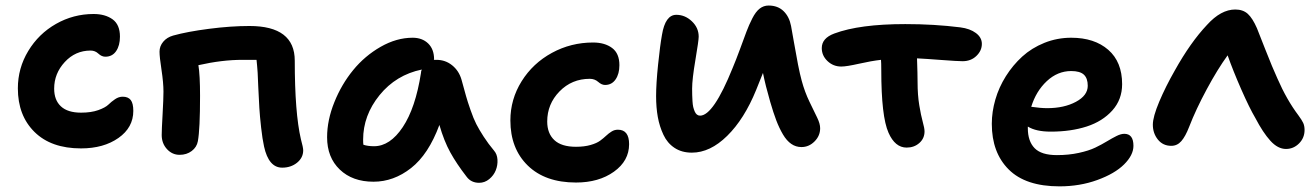

<svg xmlns="http://www.w3.org/2000/svg" viewBox="-20 -595 4706 687"><path d="M270 -64Q163.1 -64 103.5 -122.8Q43.9 -181.6 43.9 -278.8Q43.9 -351.1 81.1 -412.6Q118.2 -474.1 180.4 -509.5Q242.7 -544.9 314.9 -544.9Q356.4 -544.9 382.8 -525.9Q409.2 -506.8 409.2 -463.9Q409.2 -432.1 395.5 -412.1Q381.8 -392.1 356.9 -392.1Q343.8 -392.1 332 -403.1Q320.3 -414.1 304.2 -414.1Q249.5 -414.1 211.7 -373Q173.8 -332 173.8 -277.8Q173.8 -236.8 198 -214.4Q222.2 -191.9 270 -191.9Q306.2 -191.9 331.5 -200.9Q356.9 -210 367.7 -220.5Q378.4 -231 391.6 -240Q404.8 -249 418.9 -249Q438.5 -249 447.8 -237.1Q457 -225.1 457 -198.2Q457 -138.7 403.8 -101.3Q350.6 -64 270 -64Z M989.7 4.9Q941.4 4.9 924.8 -70.8Q918.9 -97.2 914.3 -138.7Q909.7 -180.2 908 -208.3Q906.2 -236.3 904.1 -283.9Q901.9 -331.5 901.9 -335Q901.4 -345.2 899.9 -360.4Q898.4 -375.5 897.9 -380.9H847.7Q774.4 -380.9 689.9 -361.8Q695.8 -326.7 695.8 -252Q695.8 -132.3 688 -89.8Q684.1 -68.4 666 -54.7Q647.9 -41 622.6 -41Q596.2 -41 577.4 -61.5Q558.6 -82 558.6 -111.8Q558.6 -130.9 561.8 -186.5Q564.9 -242.2 564.9 -267.1Q564.9 -298.8 557.9 -345Q550.8 -391.1 550.8 -410.2Q550.8 -429.7 564 -445.6Q577.1 -461.4 599.6 -467.8Q650.4 -481.9 728 -491.9Q805.7 -502 872.6 -502Q1034.7 -502 1034.7 -377.9Q1034.7 -191.4 1056.6 -97.2Q1064.9 -66.9 1064.9 -57.1Q1064.9 -30.8 1043 -12.9Q1021 4.9 989.7 4.9Z M1316.4 55.2Q1241.2 55.2 1195.8 11.7Q1150.4 -31.7 1150.4 -104Q1150.4 -165 1176.3 -229.2Q1202.1 -293.5 1243.7 -344.2Q1285.2 -395 1342 -427.5Q1398.9 -460 1456.5 -460Q1490.7 -460 1512 -439.5Q1533.2 -418.9 1533.2 -382.8L1532.2 -380.9H1541.5Q1573.7 -380.9 1597.9 -361.3Q1622.1 -341.8 1631.3 -310.1Q1642.6 -269 1647.7 -250.7Q1652.8 -232.4 1663.6 -201.4Q1674.3 -170.4 1684.3 -150.9Q1694.3 -131.3 1710.7 -106Q1727.1 -80.6 1747.6 -56.2Q1758.8 -43.5 1760 -23.7Q1761.2 -3.9 1753.9 14.4Q1746.6 32.7 1730.5 45.9Q1714.4 59.1 1694.3 59.1Q1665.5 59.1 1649.4 37.1Q1613.8 -8.8 1591.3 -49.6Q1568.8 -90.3 1552.2 -147.9Q1513.2 -42.5 1450.9 6.3Q1388.7 55.2 1316.4 55.2ZM1279.3 -95.2Q1279.3 -82 1280.3 -77.1Q1295.9 -71.8 1318.4 -71.8Q1375.5 -71.8 1421.1 -140.1Q1466.8 -208.5 1486.3 -334Q1486.3 -340.3 1489.3 -346.2Q1397 -327.1 1338.1 -254.6Q1279.3 -182.1 1279.3 -95.2Z M2041 58.1Q1930.7 58.1 1868.4 -2.7Q1806.2 -63.5 1806.2 -164.1Q1806.2 -239.7 1846.4 -304.2Q1886.7 -368.7 1954.8 -405.8Q2022.9 -442.9 2102.1 -442.9Q2144 -442.9 2170.2 -423.3Q2196.3 -403.8 2196.3 -361.8Q2196.3 -330.6 2182.6 -310.8Q2168.9 -291 2145 -291Q2132.8 -291 2120.4 -302Q2107.9 -313 2090.3 -313Q2025.9 -313 1981.9 -267.8Q1938 -222.7 1938 -160.2Q1938 -117.7 1963.4 -93.8Q1988.8 -69.8 2041 -69.8Q2070.8 -69.8 2093 -76.2Q2115.2 -82.5 2127.4 -91.6Q2139.6 -100.6 2148.9 -109.4Q2158.2 -118.2 2168.5 -124.5Q2178.7 -130.9 2190.9 -130.9Q2231 -130.9 2231 -79.1Q2231 -19.5 2176.8 19.3Q2122.6 58.1 2041 58.1Z M2455.6 -48.8Q2419.4 -48.8 2393.6 -65.9Q2367.7 -83 2353.8 -112.8Q2339.8 -142.6 2333.7 -176.5Q2327.6 -210.4 2327.6 -251Q2327.6 -295.4 2334.7 -364Q2341.8 -432.6 2348.6 -470.2Q2360.4 -542 2399.9 -542Q2431.2 -542 2455.6 -518.8Q2480 -495.6 2480 -463.9Q2480 -450.2 2468.3 -380.9Q2456.5 -311.5 2456.5 -277.8Q2456.5 -264.2 2456.8 -254.9Q2457 -245.6 2457.8 -233.2Q2458.5 -220.7 2460.4 -212.4Q2462.4 -204.1 2465.6 -196.5Q2468.8 -189 2473.6 -185.1Q2478.5 -181.2 2484.9 -181.2Q2532.7 -181.2 2601.6 -352.1Q2613.3 -379.9 2627.7 -418.9Q2642.1 -458 2650.9 -481.7Q2659.7 -505.4 2671.9 -529.3Q2684.1 -553.2 2698.2 -564.2Q2712.4 -575.2 2730 -575.2Q2763.2 -575.2 2783.7 -555.2Q2804.2 -535.2 2810.5 -502Q2813 -489.3 2820.8 -444.1Q2828.6 -398.9 2835.4 -364Q2842.3 -329.1 2848.6 -306.2Q2859.4 -266.1 2876.5 -230.7Q2893.6 -195.3 2904.1 -173.8Q2914.6 -152.3 2914.6 -136.2Q2914.6 -108.9 2894.5 -88.9Q2874.5 -68.8 2847.7 -68.8Q2827.6 -68.8 2811.3 -80.1Q2794.9 -91.3 2781.5 -114Q2768.1 -136.7 2757.6 -164.3Q2747.1 -191.9 2735.8 -231Q2718.8 -289.6 2710 -334L2685.5 -272.9Q2643.1 -168.9 2582 -108.9Q2521 -48.8 2455.6 -48.8Z M3224.1 -66.9Q3182.6 -66.9 3159.2 -120.1Q3133.3 -178.2 3133.3 -344.2Q3133.3 -369.6 3132.3 -380.9Q3097.7 -377 3053.2 -366.9Q3008.8 -356.9 2990.2 -356.9Q2961.4 -356.9 2940.9 -376.5Q2920.4 -396 2920.4 -422.9Q2920.4 -458.5 2965.3 -475.1Q3055.7 -508.8 3219.2 -508.8Q3322.8 -508.8 3416 -497.1Q3450.7 -492.7 3471.9 -476.8Q3493.2 -460.9 3493.2 -438Q3493.2 -413.6 3473.6 -394.8Q3454.1 -376 3424.3 -376Q3406.2 -376 3348.4 -380.4Q3290.5 -384.8 3261.2 -386.2Q3263.2 -328.6 3263.2 -300.8Q3263.2 -254.9 3269.3 -218.3Q3275.4 -181.6 3281.7 -158.9Q3288.1 -136.2 3288.1 -125Q3288.1 -99.6 3269.5 -83.3Q3251 -66.9 3224.1 -66.9Z M3771 71.8Q3649.9 71.8 3589.4 11.5Q3528.8 -48.8 3528.8 -151.9Q3528.8 -194.8 3541.5 -238.8Q3554.2 -282.7 3579.1 -322.3Q3604 -361.8 3637.7 -392.6Q3671.4 -423.3 3717 -441.7Q3762.7 -460 3813 -460Q3896 -460 3945.6 -416.7Q3995.1 -373.5 3995.1 -293.9Q3995.1 -238.8 3960 -199.7Q3924.8 -160.6 3868.2 -142.3Q3811.5 -124 3739.7 -124Q3687 -124 3657.7 -142.1V-136.2Q3657.7 -89.8 3681.9 -64.9Q3706.1 -40 3761.7 -40Q3804.2 -40 3840.1 -47.9Q3876 -55.7 3899.2 -66.9Q3922.4 -78.1 3940.9 -89.4Q3959.5 -100.6 3975.1 -108.4Q3990.7 -116.2 4002.9 -116.2Q4035.6 -116.2 4035.6 -73.2Q4035.6 -40 4002.2 -6.8Q3968.8 26.4 3906.2 49.1Q3843.8 71.8 3771 71.8ZM3813 -340.8Q3764.2 -340.8 3725.6 -304.7Q3687 -268.6 3669.9 -212.9Q3703.1 -208 3727.1 -208Q3787.6 -208 3829.8 -230.7Q3872.1 -253.4 3872.1 -288.1Q3872.1 -314.9 3858.2 -327.9Q3844.2 -340.8 3813 -340.8Z M4170.9 -73.2Q4141.1 -73.2 4123 -95.7Q4105 -118.2 4105 -148.9Q4105 -176.8 4127.9 -231.2Q4150.9 -285.6 4183.6 -342.8Q4239.7 -443.4 4298.8 -505.9Q4348.6 -561 4399.9 -561Q4427.7 -561 4444.8 -545.4Q4461.9 -529.8 4477.5 -494.1Q4479.5 -489.3 4506.6 -420.2Q4533.7 -351.1 4550.8 -314Q4584 -237.8 4626 -182.1Q4638.2 -165.5 4643.1 -155Q4647.9 -144.5 4647.9 -129.9Q4647.9 -101.6 4628.2 -81.8Q4608.4 -62 4581.5 -62Q4552.2 -62 4525.6 -91.3Q4499 -120.6 4471.7 -172.9Q4450.7 -208.5 4421.4 -275.1Q4392.1 -341.8 4372.6 -397Q4336.4 -347.2 4297.9 -275.6Q4259.3 -204.1 4234.9 -141.1Q4221.7 -106.9 4207 -90.1Q4192.4 -73.2 4170.9 -73.2Z"/></svg>

Font: Shantell Sans Irregular Bouncy
Style: Regular
Weight: 600
Designer: Stephen Nixon, Anya Danilova, Shantell Martin
Foundry: Arrow Type
Version: Version 1.006;[9816181b4]